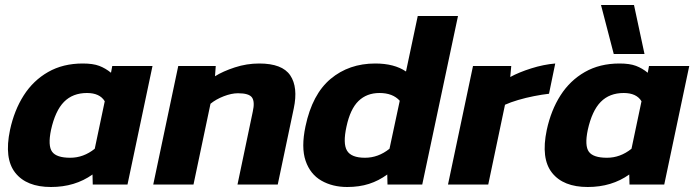

<svg xmlns="http://www.w3.org/2000/svg" viewBox="-20 -738 2785 768"><path d="M184 10Q86 10 41 -47Q-4 -104 20 -218Q37 -297 75 -356.5Q113 -416 172.5 -450Q232 -484 311 -484Q352 -484 377 -474.5Q402 -465 424 -447L429 -474H590L490 0H351L350 -40Q280 10 184 10ZM261 -107Q314 -107 359 -143L399 -333Q379 -366 328 -366Q271 -366 236 -330.5Q201 -295 184 -218Q171 -155 188.5 -131Q206 -107 261 -107Z M593 0 693 -474H843L840 -433Q872 -453 919.5 -468.5Q967 -484 1017 -484Q1109 -484 1141 -436.5Q1173 -389 1155 -304L1091 0H930L991 -291Q1000 -331 988 -348Q976 -365 932 -365Q906 -365 875 -353Q844 -341 822 -323L754 0Z M1369 10Q1310 10 1265.5 -15.5Q1221 -41 1202.5 -94.5Q1184 -148 1202 -233Q1229 -361 1302.5 -422.5Q1376 -484 1481 -484Q1557 -484 1604 -452L1651 -674H1812L1669 0H1530L1529 -40Q1495 -15 1456 -2.5Q1417 10 1369 10ZM1440 -107Q1493 -107 1538 -143L1579 -335Q1551 -366 1498 -366Q1447 -366 1414 -334Q1381 -302 1366 -232Q1351 -164 1368 -135.5Q1385 -107 1440 -107Z M1772 0 1872 -474H2025L2021 -430Q2056 -449 2105 -464.5Q2154 -480 2201 -484L2176 -363Q2149 -360 2116 -353.5Q2083 -347 2052.5 -338Q2022 -329 2000 -319L1933 0Z M2435 -522 2384 -718H2516L2558 -522ZM2331 10Q2233 10 2188 -47Q2143 -104 2167 -218Q2184 -297 2222 -356.5Q2260 -416 2319.5 -450Q2379 -484 2458 -484Q2499 -484 2524 -474.5Q2549 -465 2571 -447L2576 -474H2737L2637 0H2498L2497 -40Q2427 10 2331 10ZM2408 -107Q2461 -107 2506 -143L2546 -333Q2526 -366 2475 -366Q2418 -366 2383 -330.5Q2348 -295 2331 -218Q2318 -155 2335.5 -131Q2353 -107 2408 -107Z"/></svg>

Font: Kanit SemiBold
Style: Italic
Weight: 600
Italic angle: -12°
Designer: Katatrad Team
Foundry: CadsonDemak
Version: Version 2.000; ttfautohint (v1.8.3)